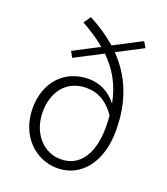

<svg xmlns="http://www.w3.org/2000/svg" viewBox="-147 -907 890 1022"><g transform="rotate(20 297.5 -395.5)"><path d="M463 -346C465 -325 466 -302 466 -278C466 -142 413 -38 297 -38C201 -38 122 -121 122 -244C122 -352 183 -442 298 -442C352 -442 409 -424 463 -346ZM171 -566 327 -647C388 -588 434 -514 454 -410C412 -464 355 -491 294 -491C158 -491 65 -391 65 -244C65 -83 177 13 296 13C431 13 523 -103 523 -281C523 -460 462 -582 374 -672L520 -748L501 -781L345 -700C298 -741 246 -775 191 -804L163 -764C211 -737 257 -708 297 -674L153 -599Z"/></g></svg>

Font: Noto Sans HK Light
Style: Regular
Weight: 300
Designer: Ryoko NISHIZUKA 西塚涼子 (kana, bopomofo & ideographs); Paul D. Hunt (Latin, Greek & Cyrillic); Sandoll Communications 산돌커뮤니
Foundry: Adobe
Version: Version 2.004;hotconv 1.0.118;makeotfexe 2.5.65603